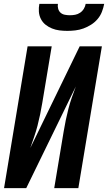

<svg xmlns="http://www.w3.org/2000/svg" viewBox="-20 -975 560 995"><path d="M1 0 123 -735H248L199 -441Q194 -411 188 -382Q182 -353 174.5 -324Q167 -295 157 -266Q147 -237 137 -208L393 -735H508L386 0H261L310 -294Q315 -324 321 -353Q327 -382 334.5 -411Q342 -440 352 -469Q362 -498 373 -527L116 0ZM329 -815Q308 -815 288 -817.5Q268 -820 249.5 -827.5Q231 -835 216 -847Q201 -859 192 -876.5Q183 -894 181.5 -914.5Q180 -935 184 -955H280Q278 -942 281.5 -929.5Q285 -917 294 -909Q303 -901 316 -898.5Q329 -896 342 -896Q356 -896 369.5 -898.5Q383 -901 395 -909Q407 -917 414.5 -929.5Q422 -942 424 -955H520Q516 -934 508 -913.5Q500 -893 485.5 -876Q471 -859 452 -847Q433 -835 412.5 -827.5Q392 -820 370.5 -817.5Q349 -815 329 -815Z"/></svg>

Font: Iosevka Curly XBdObl
Style: Regular
Weight: 800
Italic angle: -9°
Monospace: yes
Designer: Belleve Invis
Foundry: Belleve Invis
Version: Version 11.1.0; ttfautohint (v1.8.3)